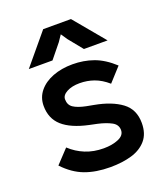

<svg xmlns="http://www.w3.org/2000/svg" viewBox="-131 -773 764 884"><g transform="rotate(-20 251.5 -331.5)"><path d="M258 20Q188 20 134.5 0Q81 -20 35 -69L97 -135Q129 -105 169.5 -88.5Q210 -72 259 -72Q301 -72 331.5 -85Q362 -98 362 -124Q362 -151 336 -165Q310 -179 270 -188L232 -196Q148 -214 106.5 -251Q65 -288 65 -350Q65 -391 90 -421.5Q115 -452 158 -468.5Q201 -485 255 -485Q309 -485 357 -468Q405 -451 453 -407L392 -340Q360 -368 326.5 -380Q293 -392 256 -392Q218 -392 193 -378.5Q168 -365 168 -345Q168 -317 188.5 -303.5Q209 -290 248 -282L285 -275Q367 -260 415 -224.5Q463 -189 463 -122Q463 -70 436 -38.5Q409 -7 363 6.5Q317 20 258 20ZM184 -683H320L445 -533H329L273 -602L252 -633L231 -602L175 -533H59Z"/></g></svg>

Font: Kreadon Light
Style: Bold
Weight: 600
Designer: Reiya WATANABE
Foundry: StudioGnu
Version: Version 1.003; ttfautohint (v1.8.4.7-5d5b);gftools[0.9.32]